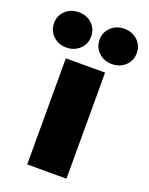

<svg xmlns="http://www.w3.org/2000/svg" viewBox="-205 -827 697 900"><g transform="rotate(20 143.5 -376.5)"><path d="M45.4 0V-529.3H241.2V0ZM256.8 -577.6Q217.3 -577.6 190.7 -603Q164.1 -628.4 164.1 -665.5Q164.1 -703.6 190.7 -728.5Q217.3 -753.4 256.8 -753.4Q296.4 -753.4 323 -728.5Q349.6 -703.6 349.6 -665.5Q349.6 -627.9 323 -602.8Q296.4 -577.6 256.8 -577.6ZM29.3 -577.6Q-10.3 -577.6 -36.6 -603Q-63 -628.4 -63 -665.5Q-63 -703.6 -36.6 -728.5Q-10.3 -753.4 29.3 -753.4Q69.3 -753.4 95.7 -728.5Q122.1 -703.6 122.1 -665.5Q122.1 -627.9 95.7 -602.8Q69.3 -577.6 29.3 -577.6Z"/></g></svg>

Font: Inter 24pt Black
Style: Regular
Weight: 900
Designer: Rasmus Andersson
Foundry: rsms
Version: Version 4.001;git-66647c0bb